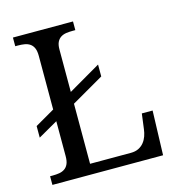

<svg xmlns="http://www.w3.org/2000/svg" viewBox="-108 -826 854 920"><g transform="rotate(-15 319.0 -365.5)"><path d="M39 -292 136 -348V-614.5Q136 -638.5 129.5 -653Q123 -667.5 111.5 -675.2Q100 -683 84.8 -685.5Q69.5 -688 52 -688H39V-731H337V-688H323.5Q306.5 -688 291.2 -685.8Q276 -683.5 264.5 -676Q253 -668.5 246.2 -654.8Q239.5 -641 239.5 -618.5V-407.5L399.5 -500.5V-441.5L239.5 -349V-51H441.5Q464.5 -51 480.8 -59.2Q497 -67.5 507.5 -80.8Q518 -94 523.8 -110.5Q529.5 -127 531.5 -143.5L541.5 -220H595L588 0H39V-43H52Q69.5 -43 84.8 -45.5Q100 -48 111.5 -55.8Q123 -63.5 129.5 -78Q136 -92.5 136 -116.5V-290L39 -234.5Z"/></g></svg>

Font: MM Phetkon
Style: Regular
Weight: 400
Designer: Khon Soe Zaw Thu
Version: Version 1.00 July 15, 2016, initial release